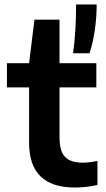

<svg xmlns="http://www.w3.org/2000/svg" viewBox="-20 -828 472 858"><path d="M415.5 -109V-1.5Q365.5 10 314.5 10Q110 10 110 -189.5V-437.5H11V-545.5H110L134 -740H246V-545.5H410.5V-437.5H246V-213Q246 -152 271 -126.5Q296 -101 350.5 -101Q377.5 -101 415.5 -109ZM320 -808H412Q412 -751 403.8 -693.8Q395.5 -636.5 380 -590H306.5Q320 -685 320 -808Z"/></svg>

Font: Encode Sans Semi Expanded SmBd
Style: Regular
Weight: 600
Width: 6
Designer: Multiple Designers
Foundry: Impallari Type
Version: Version 2.000